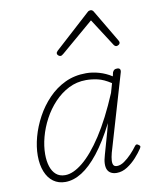

<svg xmlns="http://www.w3.org/2000/svg" viewBox="-93 -907 807 994"><g transform="rotate(-10 311.0 -409.5)"><path d="M170 17Q134 17 107.5 -2Q81 -21 66.5 -57Q52 -93 52 -141Q52 -188 66 -239.5Q80 -291 107 -341Q134 -391 173 -431.5Q212 -472 261.5 -495.5Q311 -519 372 -519Q405 -519 440 -509Q475 -499 506 -479L511 -500Q515 -508 520 -511.5Q525 -515 535 -515Q545 -515 549 -509.5Q553 -504 551 -495L432 -90Q426 -67 425 -51Q424 -35 429 -26.5Q434 -18 447 -18Q466 -18 486 -32Q506 -46 524.5 -65.5Q543 -85 556 -103Q561 -110 565.5 -110.5Q570 -111 576 -106Q584 -101 583.5 -96.5Q583 -92 579 -86Q566 -66 544.5 -42Q523 -18 496 -0.5Q469 17 440 17Q423 17 410.5 10.5Q398 4 392 -8.5Q386 -21 386.5 -40.5Q387 -60 395 -86Q406 -126 417.5 -165.5Q429 -205 439 -245Q392 -153 346.5 -95.5Q301 -38 257 -10.5Q213 17 170 17ZM91 -142Q91 -106 100 -78Q109 -50 127.5 -34Q146 -18 175 -18Q217 -18 268 -59.5Q319 -101 373.5 -184.5Q428 -268 482 -396L496 -445Q458 -470 426.5 -477Q395 -484 366 -484Q316 -484 274 -462.5Q232 -441 198 -405Q164 -369 140 -324Q116 -279 103.5 -232Q91 -185 91 -142ZM258 -630Q252 -630 246.5 -635Q241 -640 241 -645Q241 -649 242.5 -652Q244 -655 248 -659L434 -828Q439 -833 443 -834.5Q447 -836 451 -836Q455 -836 458.5 -834.5Q462 -833 466 -828L566 -659Q568 -656 569.5 -652.5Q571 -649 571 -647Q571 -639 564.5 -634.5Q558 -630 552 -630Q549 -630 545.5 -632Q542 -634 539 -638L445 -784L275 -639Q269 -634 265.5 -632Q262 -630 258 -630Z"/></g></svg>

Font: Playwrite AU QLD Thin
Style: Regular
Weight: 250
Designer: Veronika Burian, José Scaglione
Foundry: TypeTogether
Version: Version 1.002